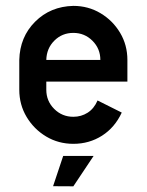

<svg xmlns="http://www.w3.org/2000/svg" viewBox="-20 -494 509 666"><path d="M234.4 -379.9Q195.3 -379.9 168.5 -353Q141.6 -326.2 140.6 -286.1H328.1Q328.1 -325.2 300.8 -352.5Q273.4 -379.9 234.4 -379.9ZM421.9 -210.9H140.6V-182.6Q140.6 -143.6 168 -116.2Q195.3 -88.9 234.4 -88.9Q261.7 -88.9 283.9 -103Q306.2 -117.2 318.4 -145.5L402.3 -103.5Q378.4 -51.8 334 -23.4Q289.6 4.9 234.4 4.9Q182.6 4.9 140.1 -20.5Q97.7 -45.9 72.3 -88.4Q46.9 -130.9 46.9 -182.6V-286.1Q48.8 -365.7 101.8 -418.7Q154.8 -471.7 234.4 -473.6Q286.1 -473.6 328.6 -448.2Q371.1 -422.9 396.5 -380.4Q421.9 -337.9 421.9 -286.1ZM199.2 46.9H304.7L234.4 152.3L164.1 151.9Z"/></svg>

Font: Lambda
Style: Regular
Weight: 400
Designer: GGBotNet
Version: 0.22